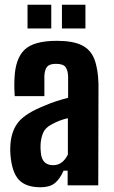

<svg xmlns="http://www.w3.org/2000/svg" viewBox="-20 -781 479 809"><path d="M151 8Q89 8 59.5 -23.5Q30 -55 24 -129Q23 -138 23 -151Q23 -164 24 -174Q29 -234 60 -269.5Q91 -305 166 -335Q191 -346 215.5 -354Q240 -362 267 -369V-459Q266 -485 256 -498.5Q246 -512 216 -512Q190 -512 179.5 -501Q169 -490 167 -463Q167 -455 167 -438Q167 -421 167 -403.5Q167 -386 167 -376H42Q41 -384 40.5 -407.5Q40 -431 41 -449Q44 -533 83 -571Q122 -609 219 -609Q287 -609 324.5 -590.5Q362 -572 377.5 -532Q393 -492 395 -428L394 0H265V-62H248Q232 -26 210.5 -9Q189 8 151 8ZM204 -85Q225 -85 240.5 -97Q256 -109 266 -130V-283Q248 -279 231 -272.5Q214 -266 198 -257Q171 -243 162 -222Q153 -201 151 -174Q150 -155 152 -139Q156 -85 204 -85ZM241 -661V-761H340V-661ZM96 -661V-761H196V-661Z"/></svg>

Font: Big Shoulders Display ExtraBold
Style: Regular
Weight: 800
Designer: Patric King
Foundry: XO Type Co
Version: Version 1.000; ttfautohint (v1.8.2)